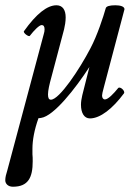

<svg xmlns="http://www.w3.org/2000/svg" viewBox="-40 -436 505 728"><path d="M9 272C67 272 84 237 84 176C84 165 84 157 83 149C83 142 83 134 83 128C83 96 90 56 106 12C108 12 112 12 116 11C164 4 245 -99 299 -182L272 -75C269 -63 267 -49 267 -39C267 -8 279 13 301 13C340 13 387 -24 430 -82C436 -91 415 -110 408 -102C391 -81 370 -59 358 -59C351 -59 347 -65 347 -74C347 -78 349 -88 354 -106L432 -401C432 -412 415 -416 397 -416C375 -416 363 -412 361 -405C352 -373 329 -302 303 -253C262 -174 185 -58 153 -58C145 -58 142 -65 142 -78C142 -93 147 -115 155 -144L203 -325C206 -338 209 -354 209 -370C209 -399 197 -416 174 -416C139 -416 98 -384 51 -318C46 -312 69 -295 73 -300C89 -321 109 -341 118 -341C125 -341 129 -336 129 -325C129 -319 128 -313 126 -307L-12 209C-17 225 -20 236 -20 248C-20 259 -11 272 9 272Z"/></svg>

Font: Junicode Two Beta SemiCondensed Medium
Style: Italic
Weight: 500
Width: 4
Italic angle: -10°
Version: Version 1.063